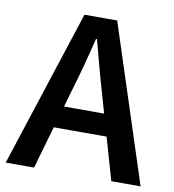

<svg xmlns="http://www.w3.org/2000/svg" viewBox="-78 -721 713 788"><g transform="rotate(10 279.0 -327.0)"><path d="M216.8 -348.1 193.8 -268.1H360.8L337.9 -348.1Q323.7 -394 278.8 -564H274.9Q242.2 -431.6 216.8 -348.1ZM-2 0 210.9 -653.8H347.2L560.1 0H438L387.2 -176.8H167L116.2 0Z"/></g></svg>

Font: Toshiba Sans Medium
Style: Regular
Weight: 500
Designer: Paul D. Hunt
Foundry: Toshiba Corporation
Version: Version 2.020;PS 2.0;hotconv 1.0.86;makeotf.lib2.5.63406